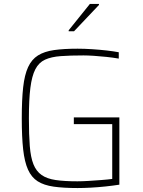

<svg xmlns="http://www.w3.org/2000/svg" viewBox="-20 -942 723 970"><path d="M372 8Q301 8 251.5 1Q202 -6 170.5 -26Q139 -46 121.5 -85Q104 -124 97 -187Q90 -250 90 -344Q90 -438 97 -501Q104 -564 122 -603Q140 -642 172 -662Q204 -682 253 -689Q302 -696 372 -696Q406 -696 444.5 -693.5Q483 -691 518.5 -687Q554 -683 580 -678V-646Q551 -651 518 -654.5Q485 -658 454.5 -660Q424 -662 402 -662Q335 -662 287 -658.5Q239 -655 207.5 -640.5Q176 -626 158.5 -592Q141 -558 133.5 -498.5Q126 -439 126 -344Q126 -261 130.5 -204Q135 -147 149 -112Q163 -77 190 -58Q217 -39 261 -32.5Q305 -26 371 -26Q395 -26 427.5 -28Q460 -30 492.5 -32.5Q525 -35 547 -38V-315H353V-349H583V-9Q551 -4 513.5 0Q476 4 439 6Q402 8 372 8ZM327 -784V-789L434 -922H480V-917L354 -784Z"/></svg>

Font: Saira Thin Thin
Style: Regular
Weight: 250
Version: Version 1.101